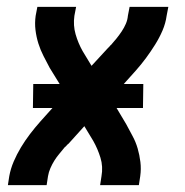

<svg xmlns="http://www.w3.org/2000/svg" viewBox="-20 -540 540 560"><path d="M3 0 7 -26Q11 -48 20 -69Q29 -90 41 -110Q53 -130 67.5 -149Q82 -168 98 -186L133 -225H76L77 -295H154L125 -342Q116 -359 107 -376.5Q98 -394 92 -413Q86 -432 83.5 -452.5Q81 -473 84 -494L89 -520H202L197 -494Q193 -466 200.5 -440Q208 -414 221 -391L247 -348L294 -399Q296 -401 298.5 -403.5Q301 -406 302 -408H303Q312 -418 320 -428Q328 -438 335 -448.5Q342 -459 347 -470.5Q352 -482 353 -494L358 -520H471L466 -494Q463 -472 454 -451Q445 -430 432.5 -410Q420 -390 406 -371Q392 -352 376 -334L341 -295H398L397 -225H320L348 -178Q357 -161 366.5 -143.5Q376 -126 381.5 -107Q387 -88 389.5 -67.5Q392 -47 389 -26L385 0H272L276 -26Q281 -54 273 -80Q265 -106 252 -129L226 -172L180 -121Q177 -119 175 -116.5Q173 -114 171 -112H170Q162 -102 153.5 -92Q145 -82 138.5 -71.5Q132 -61 127 -49.5Q122 -38 120 -26L116 0Z"/></svg>

Font: Iosevka Curly
Style: Bold Italic
Weight: 700
Italic angle: -9°
Monospace: yes
Designer: Belleve Invis
Foundry: Belleve Invis
Version: Version 22.1.2; ttfautohint (v1.8.4)